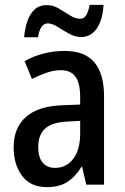

<svg xmlns="http://www.w3.org/2000/svg" viewBox="-20 -758 513 788"><path d="M245 -549Q328 -549 367.5 -502Q407 -455 407 -363V0H334L317 -74H315Q289 -32 256 -11Q223 10 172 10Q105 10 70.5 -36.5Q36 -83 36 -153Q36 -234 87 -278.5Q138 -323 237 -326L309 -329V-360Q309 -417 289.5 -443.5Q270 -470 230 -470Q202 -470 172.5 -460Q143 -450 111 -434L81 -507Q116 -527 157.5 -538Q199 -549 245 -549ZM256 -259Q193 -256 165 -230Q137 -204 137 -156Q137 -111 155.5 -90Q174 -69 206 -69Q252 -69 280.5 -106Q309 -143 309 -210V-262ZM79 -605Q82 -640 92 -670Q102 -700 121.5 -718.5Q141 -737 172 -737Q198 -737 221.5 -723Q245 -709 267 -695Q289 -681 309 -681Q325 -681 334 -696Q343 -711 348 -738H405Q401 -674 376.5 -640Q352 -606 313 -606Q288 -606 263 -620Q238 -634 216 -648Q194 -662 176 -662Q145 -662 136 -605Z"/></svg>

Font: Noto Sans Georgian Condensed Medium
Style: Regular
Weight: 500
Width: 3
Designer: Monotype Design Team, Akaki Razmadze
Foundry: Google LLC
Version: Version 2.005; ttfautohint (v1.8.4.7-5d5b)